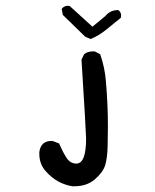

<svg xmlns="http://www.w3.org/2000/svg" viewBox="-20 -520 540 669"><path d="M239 129H232Q207 125 183.5 112.5Q160 100 138.5 75.5Q117 51 117 16V10Q122 -29 160 -29Q165 -29 186 -20Q197 6 210.5 28Q224 50 246 50Q280 50 280 -37Q280 -56 264 -312L273 -331Q285 -341 304 -341H310L329 -331Q345 -286 349 -237Q356 -156 356 -79Q356 -52 355 -10.5Q354 31 346.5 55.5Q339 80 311 104.5Q283 129 239 129ZM296 -384 277 -392 199 -468 195 -489Q202 -499 216 -500L223 -499L302 -427L347 -464Q364 -485 392 -485Q402 -478 402 -466L401 -458Q376 -438 350.5 -417Q325 -396 296 -384Z"/></svg>

Font: Xiaolai SC
Style: Regular
Weight: 400
Designer: Nozomi Seto 瀬戸のぞみ
Version: Version 3.11;December 4, 2020;FontCreator 13.0.0.2613 64-bit